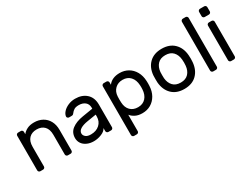

<svg xmlns="http://www.w3.org/2000/svg" viewBox="-64 -1380 2938 2239"><g transform="rotate(-30 1405.0 -260.0)"><path d="M510 0H473Q462 0 454 -8Q446 -16 446 -27V-291Q446 -366 409 -405Q372 -444 306 -444Q241 -444 203.5 -405Q166 -366 166 -291V-27Q166 -16 158 -8Q150 0 139 0H102Q91 0 83 -8Q75 -16 75 -27V-493Q75 -504 83 -512Q91 -520 102 -520H139Q150 -520 158 -512Q166 -504 166 -493V-462Q188 -491 226.5 -510.5Q265 -530 321 -530Q384 -530 433 -503Q482 -476 509.5 -425.5Q537 -375 537 -306V-27Q537 -16 529 -8Q521 0 510 0Z M991 -329V-342Q991 -391 958.5 -417.5Q926 -444 874 -444Q834 -444 811.5 -430.5Q789 -417 769 -390Q763 -382 756 -379Q749 -376 737 -376H707Q696 -376 687.5 -384Q679 -392 680 -403Q683 -433 709.5 -462.5Q736 -492 780 -511Q824 -530 874 -530Q967 -530 1024.5 -478Q1082 -426 1082 -332V-27Q1082 -16 1074 -8Q1066 0 1055 0H1018Q1007 0 999 -8Q991 -16 991 -27V-68Q975 -32 923 -11Q871 10 819 10Q768 10 728 -8.5Q688 -27 666.5 -59Q645 -91 645 -131Q645 -206 701 -248.5Q757 -291 850 -306ZM991 -249 873 -230Q808 -220 772 -197.5Q736 -175 736 -141Q736 -116 759 -96Q782 -76 829 -76Q901 -76 946 -117Q991 -158 991 -224Z M1319 163Q1319 174 1311 182Q1303 190 1292 190H1255Q1244 190 1236 182Q1228 174 1228 163V-493Q1228 -504 1236 -512Q1244 -520 1255 -520H1292Q1303 -520 1311 -512Q1319 -504 1319 -493V-462Q1370 -530 1474 -530Q1536 -530 1586.5 -501Q1637 -472 1667.5 -418Q1698 -364 1701 -292Q1702 -282 1702 -260Q1702 -237 1701 -227Q1698 -155 1667.5 -101.5Q1637 -48 1587 -19Q1537 10 1474 10Q1418 10 1379.5 -9.5Q1341 -29 1319 -58ZM1464 -76Q1529 -76 1567.5 -118Q1606 -160 1610 -232Q1611 -242 1611 -260Q1611 -278 1610 -288Q1606 -360 1567.5 -402Q1529 -444 1464 -444Q1402 -444 1362 -405.5Q1322 -367 1319 -303L1318 -264L1319 -224Q1322 -154 1361 -115Q1400 -76 1464 -76Z M2278 -259Q2278 -235 2276 -213Q2267 -111 2205.5 -50.5Q2144 10 2039 10Q1934 10 1872.5 -50.5Q1811 -111 1802 -213Q1801 -224 1801 -259Q1801 -296 1802 -307Q1810 -409 1872 -469.5Q1934 -530 2039 -530Q2144 -530 2206 -469.5Q2268 -409 2276 -307Q2278 -285 2278 -259ZM2039 -444Q1972 -444 1935.5 -405Q1899 -366 1893 -302Q1892 -290 1892 -259Q1892 -229 1893 -218Q1899 -154 1935.5 -115Q1972 -76 2039 -76Q2106 -76 2142.5 -115Q2179 -154 2185 -218Q2187 -240 2187 -259Q2187 -278 2185 -302Q2179 -366 2142.5 -405Q2106 -444 2039 -444Z M2467 0H2430Q2419 0 2411 -8Q2403 -16 2403 -27V-683Q2403 -694 2411 -702Q2419 -710 2430 -710H2467Q2478 -710 2486 -702Q2494 -694 2494 -683V-27Q2494 -16 2486 -8Q2478 0 2467 0Z M2718 -599H2661Q2650 -599 2642 -607Q2634 -615 2634 -626V-683Q2634 -694 2642 -702Q2650 -710 2661 -710H2718Q2729 -710 2737 -702Q2745 -694 2745 -683V-626Q2745 -615 2737 -607Q2729 -599 2718 -599ZM2708 0H2671Q2660 0 2652 -8Q2644 -16 2644 -27V-493Q2644 -504 2652 -512Q2660 -520 2671 -520H2708Q2719 -520 2727 -512Q2735 -504 2735 -493V-27Q2735 -16 2727 -8Q2719 0 2708 0Z"/></g></svg>

Font: Hezaedrus
Style: Regular
Weight: 400
Designer: Hubert & Fischer
Foundry: Hubert & Fischer
Version: Version 1.10;September 3, 2019;FontCreator 11.5.0.2425 64-bi